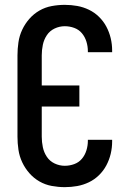

<svg xmlns="http://www.w3.org/2000/svg" viewBox="-20 -763 540 791"><path d="M247 8Q220 8 193 3Q166 -2 142.5 -15.5Q119 -29 101 -49.5Q83 -70 71.5 -94.5Q60 -119 56 -146Q52 -173 52 -200V-535Q52 -562 56 -589Q60 -616 71.5 -640.5Q83 -665 101 -685.5Q119 -706 142.5 -719.5Q166 -733 193 -738Q220 -743 247 -743Q273 -743 298 -738.5Q323 -734 346 -723Q369 -712 387.5 -694Q406 -676 418 -653.5Q430 -631 436 -606Q442 -581 442 -555V-548H342V-552Q342 -572 336 -591.5Q330 -611 317.5 -626Q305 -641 286 -648Q267 -655 247 -655Q225 -655 205 -645.5Q185 -636 173 -618Q161 -600 156.5 -578.5Q152 -557 152 -535V-411H307V-324H152V-200Q152 -178 156.5 -156.5Q161 -135 173 -117Q185 -99 205 -89.5Q225 -80 247 -80Q267 -80 286 -87Q305 -94 317.5 -109Q330 -124 336 -143.5Q342 -163 342 -183V-187H442V-180Q442 -154 436 -129Q430 -104 418 -81.5Q406 -59 387.5 -41Q369 -23 346 -12Q323 -1 298 3.5Q273 8 247 8Z"/></svg>

Font: Iosevka Term Curly Semibold
Style: Regular
Weight: 600
Designer: Belleve Invis
Foundry: Belleve Invis
Version: Version 32.3.0